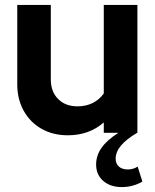

<svg xmlns="http://www.w3.org/2000/svg" viewBox="-20 -541 633 782"><path d="M476.6 221Q429.1 221 400.3 195.7Q371.5 170.4 371.5 129.3Q371.5 92.8 393.2 61.6Q414.9 30.3 461.9 0H402.7V-42.3Q343 10 256.4 10Q195.9 10 149.4 -16.3Q102.8 -42.6 76.6 -89.7Q50.3 -136.7 50.3 -197.6V-521H186.9V-217.6Q186.9 -167.8 216.7 -137.8Q246.5 -107.9 295.5 -107.9Q330.4 -107.9 357.7 -121.6Q385 -135.3 402.7 -160.2V-521H539.6V-0.7Q493.2 26.8 472.2 52.6Q451.1 78.3 451.1 105.1Q451.1 125.8 464.3 137.5Q477.5 149.2 501.2 149.2Q511.4 149.2 522.1 146.1Q532.8 143 540.6 137.4L559.9 198.6Q543.2 208.6 521.5 214.8Q499.8 221 476.6 221Z"/></svg>

Font: Red Hat Display
Style: Regular
Weight: 300
Designer: Pentagram, MCKL
Foundry: Pentagram, MCKL
Version: Version 1.023